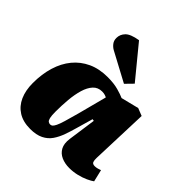

<svg xmlns="http://www.w3.org/2000/svg" viewBox="-219 -973 1143 1143"><g transform="rotate(45 352.0 -402.0)"><path d="M616 -145Q615 -125 619.5 -113Q624 -101 643 -101Q654 -101 666.5 -104.5Q679 -108 686 -111L704 -35Q691 -25 665 -13Q639 -1 607 6.5Q575 14 543 14Q506 14 476.5 1Q447 -12 432 -39.5Q417 -67 423 -111L448 -288L436 -290L407 -189Q396 -149 383 -112.5Q370 -76 350.5 -47.5Q331 -19 298 -2.5Q265 14 214 14Q154 14 113.5 -11.5Q73 -37 52.5 -83Q32 -129 32 -191Q32 -266 51 -328.5Q70 -391 107 -436Q144 -481 198 -506Q252 -531 323 -531Q375 -531 412.5 -520.5Q450 -510 469 -501L581 -529L629 -510ZM279 -89Q288 -89 294.5 -94.5Q301 -100 309 -116Q317 -132 327 -165.5Q337 -199 352 -254L400 -437Q396 -440 385 -443.5Q374 -447 360 -447Q325 -447 303 -423Q281 -399 269 -358.5Q257 -318 252.5 -268Q248 -218 248 -166Q248 -132 252 -115.5Q256 -99 263.5 -94Q271 -89 279 -89ZM464 -617 419 -571 234 -670Q218 -679 206 -694.5Q194 -710 194 -732Q194 -762 216 -785Q238 -808 299 -818Z"/></g></svg>

Font: Literata Black
Style: Italic
Weight: 900
Italic angle: -2°
Designer: Latin by Veronika Burian and Jose Scaglione. Greek by Irene Vlachou. Cyrillic by Vera Evstafieva
Foundry: TypeTogether
Version: Version 3.002